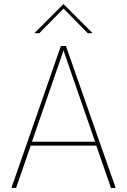

<svg xmlns="http://www.w3.org/2000/svg" viewBox="-20 -923 624 943"><path d="M279 -697H304L548 0H525L453 -208H131L59 0H36ZM447 -227 292 -675 137 -227ZM292 -903 435 -760H411L292 -881L173 -760H149Z"/></svg>

Font: Hanken Grotesk Thin
Style: Regular
Weight: 100
Designer: Alfredo Marco Pradil
Foundry: Hanken Design Co.
Version: Version 3.014